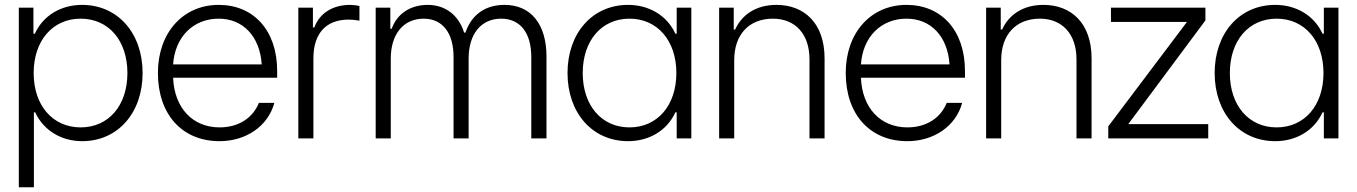

<svg xmlns="http://www.w3.org/2000/svg" viewBox="-20 -578 5669 802"><path d="M58.6 204.1H121.6V-108.9H127C163.1 -30.3 239.7 11.7 323.2 11.7C471.7 11.7 575.7 -106 575.7 -272.9C575.7 -439.9 471.7 -557.6 322.8 -557.6C236.3 -557.6 160.6 -514.6 125.5 -437H119.6V-545.9H58.6ZM120.6 -272.9C120.6 -408.2 200.2 -500 316.9 -500C433.6 -500 512.2 -408.7 512.2 -272.9C512.2 -137.2 433.6 -45.9 316.9 -45.9C200.2 -45.9 120.6 -137.7 120.6 -272.9Z M897 11.7C1006.8 11.7 1099.6 -50.3 1126 -148.4H1061.5C1036.6 -86.4 978 -45.9 897 -45.9C784.7 -45.9 708 -127.4 703.1 -253.4H1137.7V-281.7C1137.7 -450.7 1039.6 -557.6 893.6 -557.6C743.7 -557.6 639.6 -440.4 639.6 -273.4C639.6 -100.1 740.7 11.7 897 11.7ZM703.1 -309.1C710.9 -423.8 787.1 -500 893.6 -500C995.1 -500 1065.4 -426.3 1073.2 -309.1Z M1226.1 0H1289.1V-334C1289.1 -438.5 1341.8 -496.1 1436.5 -496.1C1449.7 -496.1 1464.8 -494.6 1481.4 -491.7V-552.7C1471.7 -555.7 1452.6 -557.6 1442.4 -557.6C1372.1 -557.6 1315.9 -524.9 1293 -463.4H1287.1V-545.9H1226.1Z M1549.3 0H1612.3V-333.5C1612.3 -434.1 1664.1 -500 1750 -500C1827.1 -500 1874.5 -441.9 1874.5 -340.3V0H1937.5V-333.5C1937.5 -434.6 1988.3 -500 2073.7 -500C2151.9 -500 2199.2 -441.9 2199.2 -340.3V0H2262.7V-342.3C2262.7 -473.6 2200.2 -557.6 2087.4 -557.6C2004.9 -557.6 1948.7 -514.6 1924.3 -441.9H1918.5C1896 -515.6 1838.9 -557.6 1767.1 -557.6C1693.4 -557.6 1638.2 -520 1616.2 -458H1610.4V-545.9H1549.3Z M2603.5 11.7C2689.9 11.7 2765.6 -31.2 2801.3 -108.9H2806.6V0H2867.7V-545.9H2806.6V-437H2801.3C2765.6 -514.6 2689.9 -557.6 2603.5 -557.6C2454.6 -557.6 2350.6 -439.9 2350.6 -272.9C2350.6 -106 2454.6 11.7 2603.5 11.7ZM2414.1 -272.9C2414.1 -408.7 2493.2 -500 2609.4 -500C2726.1 -500 2805.2 -408.2 2805.2 -272.9C2805.2 -137.7 2726.1 -45.9 2609.4 -45.9C2493.2 -45.9 2414.1 -137.2 2414.1 -272.9Z M2983.9 0H3046.9V-326.7C3046.9 -434.6 3109.4 -500 3208.5 -500C3301.8 -500 3361.3 -436 3361.3 -330.1V0H3424.3V-334C3424.3 -481.9 3338.9 -557.6 3223.1 -557.6C3137.2 -557.6 3078.1 -515.6 3050.8 -454.6H3044.9V-545.9H2983.9Z M3770 11.7C3879.9 11.7 3972.7 -50.3 3999 -148.4H3934.6C3909.7 -86.4 3851.1 -45.9 3770 -45.9C3657.7 -45.9 3581.1 -127.4 3576.2 -253.4H4010.7V-281.7C4010.7 -450.7 3912.6 -557.6 3766.6 -557.6C3616.7 -557.6 3512.7 -440.4 3512.7 -273.4C3512.7 -100.1 3613.8 11.7 3770 11.7ZM3576.2 -309.1C3584 -423.8 3660.2 -500 3766.6 -500C3868.2 -500 3938.5 -426.3 3946.3 -309.1Z M4099.1 0H4162.1V-326.7C4162.1 -434.6 4224.6 -500 4323.7 -500C4417 -500 4476.6 -436 4476.6 -330.1V0H4539.6V-334C4539.6 -481.9 4454.1 -557.6 4338.4 -557.6C4252.4 -557.6 4193.4 -515.6 4166 -454.6H4160.2V-545.9H4099.1Z M4609.4 0H5026.9V-59.6H4692.9L5015.1 -492.7V-545.9H4620.6V-486.3H4938L4609.4 -50.3Z M5306.6 11.7C5393.1 11.7 5468.8 -31.2 5504.4 -108.9H5509.8V0H5570.8V-545.9H5509.8V-437H5504.4C5468.8 -514.6 5393.1 -557.6 5306.6 -557.6C5157.7 -557.6 5053.7 -439.9 5053.7 -272.9C5053.7 -106 5157.7 11.7 5306.6 11.7ZM5117.2 -272.9C5117.2 -408.7 5196.3 -500 5312.5 -500C5429.2 -500 5508.3 -408.2 5508.3 -272.9C5508.3 -137.7 5429.2 -45.9 5312.5 -45.9C5196.3 -45.9 5117.2 -137.2 5117.2 -272.9Z"/></svg>

Font: Guggenheim Sans Display Light
Style: Regular
Weight: 300
Designer: Modified by Tom Baber under direction of Pentagram Design 2023
Foundry: rsms
Version: Version 1.001;Glyphs 3.1.2 (3151)